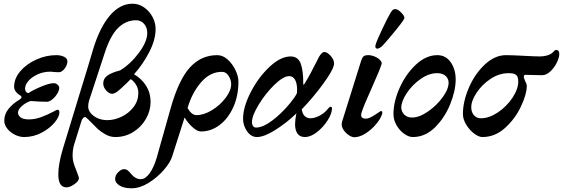

<svg xmlns="http://www.w3.org/2000/svg" viewBox="-20 -724 3032 1034"><path d="M3 -74Q3 -110 27 -139Q51 -168 86 -188Q96 -195 96 -201Q96 -205 92 -208Q56 -229 56 -257Q56 -301 89 -340Q122 -379 175 -403Q228 -427 283 -427Q308 -427 325.5 -418Q343 -409 343 -394Q343 -374 328 -354.5Q313 -335 297 -335L276 -336Q260 -338 252 -338Q214 -338 182.5 -323.5Q151 -309 133 -288Q115 -267 115 -247Q115 -236 120 -229.5Q125 -223 134 -223Q157 -239 201.5 -257.5Q246 -276 269 -276Q281 -276 290 -268Q299 -260 299 -251Q299 -237 288 -219Q277 -201 261.5 -188.5Q246 -176 233 -176Q195 -176 145 -180Q119 -172 98 -153Q77 -134 77 -118Q77 -102 91.5 -91.5Q106 -81 135 -81Q168 -81 201 -93Q234 -105 268 -123Q286 -133 289 -133Q300 -133 300 -119Q300 -95 273.5 -63.5Q247 -32 203.5 -9Q160 14 110 14Q85 14 60 1.5Q35 -11 19 -31.5Q3 -52 3 -74Z M294 215Q294 159 319 76Q327 48 408 -216Q460 -384 481 -457Q517 -576 571.5 -640Q626 -704 694 -704Q727 -704 755.5 -684.5Q784 -665 801 -633.5Q818 -602 818 -568Q818 -510 784 -444Q750 -378 702 -324Q744 -299 767.5 -261Q791 -223 791 -175Q791 -128 766 -84Q741 -40 697.5 -13Q654 14 601 14Q573 14 547.5 -0.5Q522 -15 506.5 -29.5Q491 -44 457 -79Q442 -94 438 -94Q433 -94 427 -87.5Q421 -81 419 -73L380 52Q371 79 371 116Q371 136 376.5 154Q382 172 387.5 185Q393 198 394 202Q396 208 400.5 219.5Q405 231 405 236Q404 252 380 268.5Q356 285 338 285Q294 285 294 215ZM725 -224Q725 -247 713 -267Q701 -287 684 -298Q684 -298 663 -277Q631 -246 614 -232.5Q597 -219 583 -219Q568 -219 552 -236.5Q536 -254 536 -275Q536 -301 558.5 -317Q581 -333 627 -345Q683 -379 728 -439.5Q773 -500 773 -546Q773 -576 756 -595.5Q739 -615 713 -615Q658 -615 616 -573.5Q574 -532 544 -439L459 -180Q455 -165 455 -149Q455 -132 468 -115.5Q481 -99 504.5 -88Q528 -77 558 -77Q597 -77 636 -96Q675 -115 700 -148.5Q725 -182 725 -224Z M1264 -284Q1264 -208 1236.5 -147Q1209 -86 1163 -51Q1117 -16 1062 -16Q1043 -16 1018.5 -37.5Q994 -59 974 -91L907 119Q897 151 862 191.5Q827 232 780 261Q733 290 689 290Q647 290 623.5 275Q600 260 600 240Q600 220 616.5 203.5Q633 187 648 187Q660 187 669 194.5Q678 202 689 216Q698 227 711 234Q724 241 738 241Q763 241 786 209Q809 177 824 125L899 -141Q942 -294 1002.5 -360.5Q1063 -427 1150 -427Q1180 -427 1206 -403.5Q1232 -380 1248 -346.5Q1264 -313 1264 -284ZM1225 -270Q1225 -294 1211 -315.5Q1197 -337 1177 -337Q1116 -338 1069 -287.5Q1022 -237 996 -161L990 -142Q1012 -104 1038 -104Q1078 -104 1122 -131Q1166 -158 1195.5 -197.5Q1225 -237 1225 -270Z M1289 -84Q1289 -147 1330 -227Q1371 -307 1431 -363.5Q1491 -420 1545 -420Q1586 -420 1600 -380Q1614 -340 1613 -273Q1613 -269 1615 -268Q1617 -267 1620 -273Q1651 -323 1688 -398L1698 -418Q1714 -444 1726 -444Q1742 -444 1760.5 -423.5Q1779 -403 1779 -383Q1779 -377 1777 -369Q1769 -339 1719 -270.5Q1669 -202 1605 -135Q1609 -110 1621.5 -98.5Q1634 -87 1651 -87Q1673 -87 1698 -99.5Q1723 -112 1739 -130Q1755 -149 1758 -149Q1768 -149 1768 -141Q1768 -113 1744.5 -76Q1721 -39 1687 -12.5Q1653 14 1622 14Q1571 14 1569 -53Q1569 -78 1576 -113Q1523 -62 1462.5 -24Q1402 14 1364 14Q1332 14 1310.5 -17Q1289 -48 1289 -84ZM1542 -168Q1569 -201 1579 -222L1580 -240Q1580 -275 1569 -294.5Q1558 -314 1537 -314Q1506 -314 1458 -267.5Q1410 -221 1373.5 -161Q1337 -101 1337 -67Q1337 -53 1343 -45Q1349 -37 1359 -37Q1395 -37 1445 -74Q1495 -111 1542 -168Z M1820 -55Q1820 -60 1822 -68L1925 -397Q1931 -415 1938.5 -421Q1946 -427 1963 -427Q1980 -427 1998 -419.5Q2016 -412 2027 -400.5Q2038 -389 2035 -379Q2026 -349 1984 -255Q1940 -158 1928 -120Q1925 -111 1925 -104Q1925 -85 1951 -85Q1970 -85 2006 -110Q2029 -126 2030 -126Q2039 -126 2039 -118Q2039 -112 2037 -108Q2030 -85 2005.5 -55.5Q1981 -26 1949 -5.5Q1917 15 1887 15Q1876 15 1860 5Q1844 -5 1832 -21.5Q1820 -38 1820 -55ZM2002 -480Q2006 -498 2036 -562Q2066 -626 2082 -653Q2090 -666 2095 -670.5Q2100 -675 2109 -675Q2122 -675 2140 -657Q2158 -639 2158 -627Q2158 -619 2113.5 -564Q2069 -509 2042 -480Q2024 -462 2012 -462Q1999 -462 2002 -480Z M2099 -110Q2099 -177 2132.5 -251.5Q2166 -326 2220.5 -376.5Q2275 -427 2335 -427Q2381 -427 2407.5 -388.5Q2434 -350 2434 -296Q2434 -235 2404 -161.5Q2374 -88 2321.5 -37Q2269 14 2203 14Q2181 14 2156.5 -3.5Q2132 -21 2115.5 -49.5Q2099 -78 2099 -110ZM2396 -281Q2394 -304 2377.5 -317Q2361 -330 2334 -330Q2290 -330 2245 -298.5Q2200 -267 2170.5 -222.5Q2141 -178 2141 -144Q2142 -121 2158 -106Q2174 -91 2199 -91Q2238 -91 2285 -123.5Q2332 -156 2364.5 -201Q2397 -246 2396 -281Z M2473 -110Q2473 -177 2505 -251.5Q2537 -326 2591 -376.5Q2645 -427 2705 -427Q2724 -427 2746 -426Q2768 -425 2790 -424Q2864 -420 2889 -420Q2930 -421 2953 -438Q2957 -442 2963.5 -448.5Q2970 -455 2974 -455Q2992 -455 2992 -434Q2992 -414 2978.5 -386.5Q2965 -359 2943.5 -339Q2922 -319 2899 -319L2809 -321Q2801 -321 2801 -310Q2801 -305 2804 -298Q2807 -291 2808 -288Q2817 -272 2817 -261Q2817 -218 2786 -151.5Q2755 -85 2700.5 -35.5Q2646 14 2578 14Q2558 14 2533 -5Q2508 -24 2490.5 -53Q2473 -82 2473 -110ZM2771 -285Q2771 -311 2759.5 -320.5Q2748 -330 2720 -330Q2668 -330 2621.5 -299Q2575 -268 2546 -223.5Q2517 -179 2518 -145Q2518 -121 2532 -104Q2546 -87 2570 -87Q2614 -87 2661 -118.5Q2708 -150 2739.5 -197Q2771 -244 2771 -285Z"/></svg>

Font: EB Garamond SemiBold
Style: Italic
Weight: 600
Italic angle: -17.2°
Designer: Georg Duffner and Octavio Pardo
Foundry: Georg Duffner
Version: Version 1.000